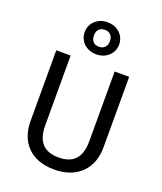

<svg xmlns="http://www.w3.org/2000/svg" viewBox="-172 -1071 1006 1193"><g transform="rotate(20 331.0 -475.0)"><path d="M572 -689H476V-228C476 -121 429 -68 330 -68C232 -68 185 -121 185 -228V-689H90V-221C90 -84 173 12 330 12C485 12 572 -84 572 -221ZM331 -912C364 -912 384 -891 384 -856C384 -821 363 -800 331 -800C298 -800 278 -821 278 -856C278 -891 298 -912 331 -912ZM331 -962C264 -962 217 -915 217 -856C217 -797 264 -750 331 -750C398 -750 445 -797 445 -856C445 -915 398 -962 331 -962Z"/></g></svg>

Font: Fira Math
Style: Regular
Weight: 400
Designer: Xiangdong Zeng
Foundry: Xiangdong Zeng
Version: Version 0.3.4